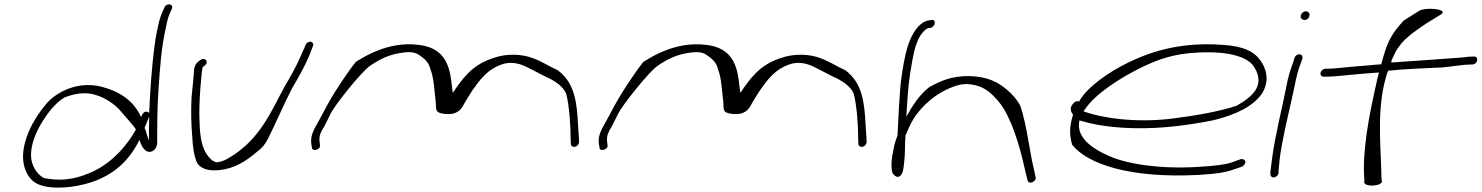

<svg xmlns="http://www.w3.org/2000/svg" viewBox="-20 -760 6683 866"><path d="M98 -135C75 -65 82 -11 105 28C125 62 163 97 297 83C484 59 565 -40 609 -129C615 -109 630 -73 656 -75C675 -77 689 -95 689 -116C689 -191 689 -273 695 -358C701 -447 707 -546 730 -644C734 -666 739 -684 745 -697L755 -720C765 -743 731 -748 722 -727L712 -705C705 -688 698 -668 693 -643C688 -620 682 -592 678 -560C664 -457 657 -347 653 -252C653 -251 652 -250 653 -249C651 -253 648 -255 644 -256C628 -259 622 -245 616 -232C596 -280 550 -334 461 -362C331 -407 226 -336 190 -293C154 -250 118 -197 98 -135ZM120 -56C118 -108 143 -165 169 -208C195 -250 229 -296 272 -321C314 -337 363 -347 411 -332C459 -318 503 -285 524 -259L564 -213C574 -201 587 -186 593 -176C556 -108 491 -31 403 12C339 41 275 62 178 43C147 27 121 -14 120 -56ZM632 -183 653 -234C652 -196 651 -160 652 -126C649 -134 646 -142 643 -151C641 -162 637 -174 632 -183Z M855 -442C853 -406 848 -363 844 -321C841 -265 842 -198 847 -146C849 -100 855 -56 869 -25C883 -4 914 19 996 3C1056 -9 1105 -46 1141 -77C1166 -95 1178 -114 1189 -135C1225 -206 1259 -288 1296 -359C1328 -414 1365 -478 1386 -538L1391 -551C1393 -556 1394 -560 1392 -564C1385 -577 1365 -573 1358 -557L1353 -544C1349 -535 1342 -522 1335 -504C1317 -461 1289 -413 1264 -370C1205 -264 1156 -132 1013 -48C998 -39 976 -28 954 -28C947 -31 936 -36 928 -45C880 -94 881 -174 879 -243C879 -295 882 -348 887 -398C889 -423 890 -439 894 -457C900 -462 910 -467 912 -476C914 -485 908 -494 898 -494C893 -494 889 -493 885 -490C868 -479 857 -468 855 -442Z M1384 -112 1387 -95C1386 -74 1429 -84 1423 -107L1421 -125C1419 -149 1427 -165 1442 -189C1451 -206 1461 -226 1472 -249C1490 -285 1608 -435 1649 -463C1691 -492 1734 -514 1792 -522C1846 -530 1860 -520 1883 -503C1901 -490 1916 -472 1921 -449C1938 -407 1939 -348 1945 -304C1949 -268 1937 -251 1988 -246C2044 -241 2061 -267 2075 -295C2085 -313 2098 -332 2111 -353C2144 -399 2177 -448 2248 -471C2304 -488 2350 -461 2377 -447L2435 -417C2485 -395 2521 -370 2534 -336C2548 -282 2554 -192 2554 -128L2555 -110C2555 -105 2557 -102 2561 -100C2574 -92 2591 -104 2592 -120L2591 -139C2590 -151 2589 -171 2587 -199C2582 -296 2573 -386 2496 -443C2454 -462 2428 -481 2383 -498C2335 -516 2267 -520 2207 -499C2106 -467 2066 -404 2022 -341C2011 -417 2016 -538 1873 -557C1797 -568 1727 -550 1681 -531C1649 -519 1619 -502 1585 -481C1568 -460 1542 -424 1508 -372C1455 -291 1446 -264 1410 -201C1392 -170 1380 -144 1384 -112Z M2681 -112 2684 -95C2683 -74 2726 -84 2720 -107L2718 -125C2716 -149 2724 -165 2739 -189C2748 -206 2758 -226 2769 -249C2787 -285 2905 -435 2946 -463C2988 -492 3031 -514 3089 -522C3143 -530 3157 -520 3180 -503C3198 -490 3213 -472 3218 -449C3235 -407 3236 -348 3242 -304C3246 -268 3234 -251 3285 -246C3341 -241 3358 -267 3372 -295C3382 -313 3395 -332 3408 -353C3441 -399 3474 -448 3545 -471C3601 -488 3647 -461 3674 -447L3732 -417C3782 -395 3818 -370 3831 -336C3845 -282 3851 -192 3851 -128L3852 -110C3852 -105 3854 -102 3858 -100C3871 -92 3888 -104 3889 -120L3888 -139C3887 -151 3886 -171 3884 -199C3879 -296 3870 -386 3793 -443C3751 -462 3725 -481 3680 -498C3632 -516 3564 -520 3504 -499C3403 -467 3363 -404 3319 -341C3308 -417 3313 -538 3170 -557C3094 -568 3024 -550 2978 -531C2946 -519 2916 -502 2882 -481C2865 -460 2839 -424 2805 -372C2752 -291 2743 -264 2707 -201C2689 -170 2677 -144 2681 -112Z M4045 -404C4038 -355 4031 -214 4028 -148C4020 -128 4014 -109 4011 -91C4001 -47 3997 -5 4006 22C4011 28 4024 44 4038 35C4053 25 4055 2 4058 -27C4063 -63 4061 -107 4064 -149C4066 -152 4067 -154 4067 -156L4079 -183C4085 -197 4093 -211 4101 -225C4135 -279 4203 -346 4298 -375C4312 -379 4327 -381 4343 -381C4397 -377 4426 -359 4451 -337C4469 -320 4490 -298 4507 -270C4560 -181 4588 -62 4607 22L4615 54C4620 75 4656 59 4651 39L4644 6C4623 -78 4612 -195 4582 -283C4566 -313 4544 -337 4521 -356C4482 -388 4440 -414 4351 -417C4270 -417 4223 -395 4173 -368C4127 -334 4095 -282 4070 -237C4070 -236 4069 -236 4068 -235L4069 -253C4076 -365 4079 -402 4097 -498C4105 -541 4117 -582 4138 -609C4151 -625 4156 -628 4168 -634H4176C4200 -639 4204 -674 4181 -670C4168 -668 4158 -667 4144 -659C4076 -614 4059 -500 4045 -404Z M4816 -287C4803 -270 4812 -253 4820 -243L4819 -240C4802 -183 4804 -149 4816 -107C4885 -19 5080 45 5384 29C5475 24 5511 16 5540 6L5581 -8C5586 -10 5590 -14 5593 -18C5605 -34 5590 -45 5576 -42L5534 -27C5508 -18 5465 -12 5381 -7C5210 3 5065 -20 4983 -56C4898 -93 4832 -145 4849 -217C4911 -198 4985 -185 5087 -182C5225 -178 5354 -198 5455 -218C5561 -245 5633 -282 5672 -338C5709 -397 5690 -452 5666 -486C5644 -516 5614 -544 5525 -555C5323 -576 5181 -532 5071 -479C4978 -434 4882 -366 4847 -302C4833 -308 4822 -296 4816 -287ZM4867 -258 4873 -266C4919 -336 5032 -409 5129 -456C5203 -492 5274 -518 5383 -523C5537 -531 5610 -497 5634 -462C5651 -437 5670 -396 5642 -352C5623 -324 5589 -300 5557 -283C5483 -258 5378 -239 5266 -225C5105 -205 4950 -227 4867 -258Z M5847 -690C5844 -679 5853 -670 5864 -670C5875 -670 5883 -677 5886 -688C5889 -699 5881 -709 5870 -709C5859 -709 5850 -701 5847 -690ZM5782 -370C5777 -347 5773 -324 5767 -298C5761 -272 5755 -245 5749 -216L5731 -128C5723 -88 5713 -15 5710 15V26C5710 31 5712 34 5715 37C5726 47 5747 33 5747 18V8C5748 1 5749 -16 5752 -43C5762 -123 5784 -214 5803 -298C5809 -324 5814 -348 5819 -371C5826 -408 5835 -445 5847 -475L5854 -494C5856 -499 5855 -504 5853 -508C5846 -521 5825 -515 5819 -500L5813 -480C5801 -448 5789 -410 5782 -370Z M5936 -432C5934 -422 5941 -414 5950 -414H5958C6012 -414 6085 -426 6200 -433C6195 -416 6191 -399 6187 -380C6154 -235 6123 -71 6134 52L6133 62C6137 86 6216 79 6213 57L6211 47C6210 -78 6190 -235 6223 -380C6228 -401 6233 -422 6241 -441C6318 -449 6404 -452 6487 -456C6537 -461 6583 -469 6611 -469H6620C6630 -469 6640 -476 6642 -486C6645 -497 6640 -505 6629 -505H6620C6614 -505 6600 -504 6578 -501C6533 -497 6381 -487 6255 -478C6257 -485 6256 -491 6261 -497C6291 -569 6329 -597 6413 -654L6481 -696C6514 -719 6409 -730 6379 -710L6311 -667C6258 -609 6240 -576 6218 -499C6215 -490 6213 -480 6210 -470C6192 -469 6172 -467 6151 -465C6060 -459 6007 -450 5965 -450H5958C5948 -450 5938 -441 5936 -432Z"/></svg>

Font: Stray Cat
Style: UltExtObl
Weight: 400
Version: Version 1.0